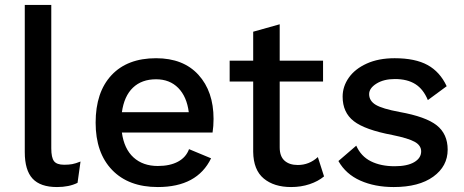

<svg xmlns="http://www.w3.org/2000/svg" viewBox="-20 -745 1874 775"><path d="M187 -146Q187 -109 198 -94.5Q209 -80 239 -80Q258 -80 271.5 -82.5Q285 -85 305 -93L293 -7Q259 10 210 10Q143 10 111.5 -24Q80 -58 80 -131V-725H187Z M838 -210H472Q481 -144 519 -109.5Q557 -75 617 -75Q666 -75 698.5 -92.5Q731 -110 743 -143L832 -106Q776 10 617 10Q499 10 432.5 -59Q366 -128 366 -250Q366 -373 430 -441.5Q494 -510 610 -510Q720 -510 781 -443Q842 -376 842 -265Q842 -236 838 -210ZM472 -292H742Q734 -355 699.5 -390Q665 -425 610 -425Q552 -425 516.5 -391Q481 -357 472 -292Z M1288 -33Q1264 -13 1229.5 -1.5Q1195 10 1155 10Q1086 10 1044.5 -24.5Q1003 -59 1002 -132V-416H907V-500H1002V-617L1109 -647V-500H1284V-416H1109V-150Q1109 -114 1128.5 -96.5Q1148 -79 1182 -79Q1228 -79 1263 -111Z M1346 -95 1418 -157Q1437 -114 1477 -94Q1517 -74 1573 -74Q1624 -74 1652 -90.5Q1680 -107 1680 -134Q1680 -158 1654 -172.5Q1628 -187 1564 -200Q1453 -221 1408 -256Q1363 -291 1363 -355Q1363 -396 1388 -431.5Q1413 -467 1460.5 -488.5Q1508 -510 1573 -510Q1656 -510 1706 -482.5Q1756 -455 1783 -397L1707 -341Q1689 -385 1656.5 -405.5Q1624 -426 1574 -426Q1529 -426 1499.5 -407.5Q1470 -389 1470 -365Q1470 -338 1496.5 -322Q1523 -306 1593 -293Q1699 -274 1743 -239Q1787 -204 1787 -141Q1787 -74 1729 -32Q1671 10 1569 10Q1493 10 1434.5 -16Q1376 -42 1346 -95Z"/></svg>

Font: Work Sans Medium
Style: Regular
Weight: 500
Designer: Wei Huang
Foundry: Wei Huang
Version: Version 1.500